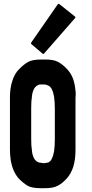

<svg xmlns="http://www.w3.org/2000/svg" viewBox="-20 -989 480 1007"><path d="M376 -475.6Q376 -384.8 376 -203.1Q376 -152.3 364.3 -114.3Q352.5 -77.1 329.1 -51.8Q305.7 -26.4 282.2 -14.6Q258.8 -2 216.8 -2Q214.8 -2 212.9 -2Q210.9 -2 209 -2Q208 -2 206.1 -2Q203.1 -2 199.2 -2Q195.3 -2 192.4 -2Q150.4 -2 127 -13.7Q104.5 -26.4 79.1 -51.8Q62.5 -70.3 51.8 -94.7Q41 -119.1 36.1 -150.4Q34.2 -163.1 33.2 -176.8Q32.2 -189.5 32.2 -204.1Q32.2 -294.9 32.2 -477.5Q32.2 -528.3 44.9 -565.4Q56.6 -603.5 81.1 -627Q105.5 -652.3 128.9 -665Q151.4 -676.8 194.3 -676.8Q196.3 -676.8 198.2 -676.8Q200.2 -676.8 201.2 -676.8Q202.1 -676.8 204.1 -676.8Q208 -676.8 211.9 -676.8Q215.8 -676.8 218.8 -676.8Q260.7 -676.8 283.2 -665Q306.6 -653.3 331.1 -627Q347.7 -610.4 359.4 -585Q370.1 -560.5 374 -529.3Q376 -516.6 377 -502.9Q377 -497.1 377 -492.2Q377 -483.4 376 -475.6ZM252 -157.2Q255.9 -165 258.8 -174.8Q261.7 -184.6 263.7 -196.3Q265.6 -208 266.6 -224.6Q267.6 -240.2 267.6 -258.8Q267.6 -311.5 267.6 -416Q267.6 -434.6 266.6 -451.2Q264.6 -467.8 263.7 -480.5Q261.7 -493.2 258.8 -502.9Q255.9 -512.7 252 -520.5Q249 -527.3 243.2 -533.2Q238.3 -538.1 233.4 -540Q221.7 -545.9 212.9 -545.9Q204.1 -545.9 197.3 -545.9Q195.3 -545.9 193.4 -545.9Q190.4 -545.9 189.5 -545.9Q186.5 -545.9 183.6 -544.9Q180.7 -543.9 177.7 -542Q171.9 -539.1 167 -534.2Q162.1 -529.3 158.2 -522.5Q154.3 -514.6 151.4 -504.9Q148.4 -495.1 147.5 -483.4Q145.5 -470.7 144.5 -455.1Q143.6 -438.5 143.6 -419.9Q143.6 -368.2 143.6 -262.7Q143.6 -244.1 144.5 -227.5Q145.5 -211.9 147.5 -199.2Q148.4 -186.5 151.4 -176.8Q154.3 -167 158.2 -159.2Q162.1 -152.3 167 -147.5Q171.9 -142.6 177.7 -139.6Q180.7 -136.7 191.4 -135.7Q201.2 -133.8 210 -132.8Q211.9 -132.8 213.9 -133.8Q214.8 -133.8 217.8 -133.8Q220.7 -134.8 226.6 -135.7Q231.4 -136.7 233.4 -136.7Q239.3 -140.6 244.1 -144.5Q249 -149.4 252 -157.2ZM144.5 -757.8Q142.6 -759.8 142.6 -761.7Q142.6 -761.7 142.6 -762.7Q142.6 -763.7 143.6 -765.6Q190.4 -832 283.2 -966.8Q284.2 -967.8 285.2 -968.8Q287.1 -968.8 287.1 -968.8Q288.1 -968.8 289.1 -968.8Q291 -968.8 291 -967.8Q318.4 -946.3 373 -902.3Q374 -901.4 375 -900.4Q375 -898.4 375 -898.4Q375 -896.5 375 -895.5Q375 -894.5 374 -894.5Q320.3 -832 210.9 -708Q210.9 -707 209 -707Q208 -706.1 207 -706.1Q207 -706.1 206.1 -706.1Q205.1 -706.1 204.1 -707Q184.6 -724.6 144.5 -757.8Z"/></svg>

Font: Typeface
Style: Regular
Weight: 400
Version: Version 1.0